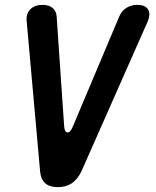

<svg xmlns="http://www.w3.org/2000/svg" viewBox="-20 -760 640 790"><path d="M145 -55 90 -670Q86 -703 104.5 -721.5Q123 -740 155 -740Q180 -740 195.5 -728Q211 -716 213 -693L244 -240Q246 -215 258 -215Q270 -215 280 -240L471 -693Q481 -716 500.5 -728Q520 -740 545 -740Q577 -740 589 -721.5Q601 -703 587 -670L315 -55Q299 -22 275.5 -6Q252 10 218 10Q184 10 166 -6Q148 -22 145 -55Z"/></svg>

Font: Maple Mono
Style: Bold Italic
Weight: 700
Italic angle: -10°
Monospace: yes
Designer: subframe7536
Version: Version 7.000